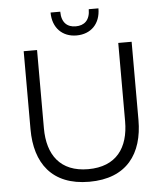

<svg xmlns="http://www.w3.org/2000/svg" viewBox="-59 -926 843 987"><g transform="rotate(-5 362.5 -432.0)"><path d="M362 -745C436 -745 486 -794 486 -874H436C436 -817 406 -792 362 -792C319 -792 289 -817 289 -874H239C239 -794 290 -745 362 -745ZM641 -688H572V-284C572 -147 507 -55 362 -55C218 -55 153 -147 153 -284V-688H84V-285C84 -111 169 10 362 10C556 10 641 -111 641 -285Z"/></g></svg>

Font: Roundo
Style: Regular
Weight: 400
Designer: Shiva Nallaperumal
Foundry: Indian Type Foundry
Version: Version 2.000